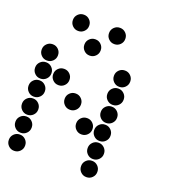

<svg xmlns="http://www.w3.org/2000/svg" viewBox="-143 -899 885 999"><g transform="rotate(20 300.0 -400.0)"><path d="M149 -795Q131 -795 118 -782Q105 -769 105 -751V-749Q105 -731 118 -718Q131 -705 149 -705H151Q169 -705 182 -718Q195 -731 195 -749V-751Q195 -769 182 -782Q169 -795 151 -795ZM349 -795Q331 -795 318 -782Q305 -769 305 -751V-749Q305 -731 318 -718Q331 -705 349 -705H351Q369 -705 382 -718Q395 -731 395 -749V-751Q395 -769 382 -782Q369 -795 351 -795ZM249 -695Q231 -695 218 -682Q205 -669 205 -651V-649Q205 -631 218 -618Q231 -605 249 -605H251Q269 -605 282 -618Q295 -631 295 -649V-651Q295 -669 282 -682Q269 -695 251 -695ZM49 -595Q31 -595 18 -582Q5 -569 5 -551V-549Q5 -531 18 -518Q31 -505 49 -505H51Q69 -505 82 -518Q95 -531 95 -549V-551Q95 -569 82 -582Q69 -595 51 -595ZM449 -595Q431 -595 418 -582Q405 -569 405 -551V-549Q405 -531 418 -518Q431 -505 449 -505H451Q469 -505 482 -518Q495 -531 495 -549V-551Q495 -569 482 -582Q469 -595 451 -595ZM49 -495Q31 -495 18 -482Q5 -469 5 -451V-449Q5 -431 18 -418Q31 -405 49 -405H51Q69 -405 82 -418Q95 -431 95 -449V-451Q95 -469 82 -482Q69 -495 51 -495ZM149 -495Q131 -495 118 -482Q105 -469 105 -451V-449Q105 -431 118 -418Q131 -405 149 -405H151Q169 -405 182 -418Q195 -431 195 -449V-451Q195 -469 182 -482Q169 -495 151 -495ZM449 -495Q431 -495 418 -482Q405 -469 405 -451V-449Q405 -431 418 -418Q431 -405 449 -405H451Q469 -405 482 -418Q495 -431 495 -449V-451Q495 -469 482 -482Q469 -495 451 -495ZM49 -395Q31 -395 18 -382Q5 -369 5 -351V-349Q5 -331 18 -318Q31 -305 49 -305H51Q69 -305 82 -318Q95 -331 95 -349V-351Q95 -369 82 -382Q69 -395 51 -395ZM249 -395Q231 -395 218 -382Q205 -369 205 -351V-349Q205 -331 218 -318Q231 -305 249 -305H251Q269 -305 282 -318Q295 -331 295 -349V-351Q295 -369 282 -382Q269 -395 251 -395ZM449 -395Q431 -395 418 -382Q405 -369 405 -351V-349Q405 -331 418 -318Q431 -305 449 -305H451Q469 -305 482 -318Q495 -331 495 -349V-351Q495 -369 482 -382Q469 -395 451 -395ZM49 -295Q31 -295 18 -282Q5 -269 5 -251V-249Q5 -231 18 -218Q31 -205 49 -205H51Q69 -205 82 -218Q95 -231 95 -249V-251Q95 -269 82 -282Q69 -295 51 -295ZM349 -295Q331 -295 318 -282Q305 -269 305 -251V-249Q305 -231 318 -218Q331 -205 349 -205H351Q369 -205 382 -218Q395 -231 395 -249V-251Q395 -269 382 -282Q369 -295 351 -295ZM449 -295Q431 -295 418 -282Q405 -269 405 -251V-249Q405 -231 418 -218Q431 -205 449 -205H451Q469 -205 482 -218Q495 -231 495 -249V-251Q495 -269 482 -282Q469 -295 451 -295ZM49 -195Q31 -195 18 -182Q5 -169 5 -151V-149Q5 -131 18 -118Q31 -105 49 -105H51Q69 -105 82 -118Q95 -131 95 -149V-151Q95 -169 82 -182Q69 -195 51 -195ZM449 -195Q431 -195 418 -182Q405 -169 405 -151V-149Q405 -131 418 -118Q431 -105 449 -105H451Q469 -105 482 -118Q495 -131 495 -149V-151Q495 -169 482 -182Q469 -195 451 -195ZM49 -95Q31 -95 18 -82Q5 -69 5 -51V-49Q5 -31 18 -18Q31 -5 49 -5H51Q69 -5 82 -18Q95 -31 95 -49V-51Q95 -69 82 -82Q69 -95 51 -95ZM449 -95Q431 -95 418 -82Q405 -69 405 -51V-49Q405 -31 418 -18Q431 -5 449 -5H451Q469 -5 482 -18Q495 -31 495 -49V-51Q495 -69 482 -82Q469 -95 451 -95Z"/></g></svg>

Font: Doto Rounded Black
Style: Regular
Weight: 900
Monospace: yes
Version: Version 1.000